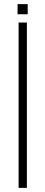

<svg xmlns="http://www.w3.org/2000/svg" viewBox="-20 -909 220 929"><path d="M70 0V-800H110V0ZM65 -840V-889H114V-840Z"/></svg>

Font: Big Shoulders Stencil Text Thin
Style: Regular
Weight: 100
Designer: Patric King
Foundry: XO Type Co
Version: Version 2.001